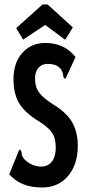

<svg xmlns="http://www.w3.org/2000/svg" viewBox="-20 -823 390 854"><path d="M167 11Q72 11 21 -48L62 -148L65 -158L73 -154Q76 -147 77 -137Q78 -127 89 -114Q121 -83 162 -82Q193 -82 210.5 -104Q228 -126 228 -167Q228 -188 223.5 -206Q219 -224 203.5 -242.5Q188 -261 155 -282Q92 -320 66 -362.5Q40 -405 40 -470Q40 -545 80 -588.5Q120 -632 181 -632Q267 -632 316 -569L275 -481L272 -473L264 -476Q261 -484 260 -494Q259 -504 249 -518Q236 -531 222 -535Q208 -539 192 -539Q167 -539 151.5 -522Q136 -505 136 -475Q136 -452 142 -434Q148 -416 165.5 -398Q183 -380 219 -357Q279 -320 302.5 -276.5Q326 -233 326 -175Q326 -91 282.5 -40Q239 11 167 11ZM83 -647 52 -698 169 -803H192L304 -701L270 -646L181 -712Z"/></svg>

Font: Inconsolata ExtraCondensed ExtraBold
Style: Regular
Weight: 800
Width: 2
Monospace: yes
Designer: Raph Levien, Cyreal, Brenton Simpson
Foundry: Raph Levien, Cyreal, Google
Version: Version 3.001; ttfautohint (v1.8.2.53-6de2)